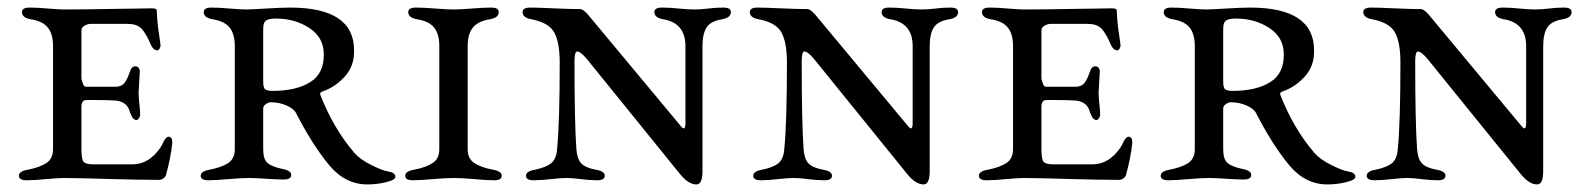

<svg xmlns="http://www.w3.org/2000/svg" viewBox="-20 -473 4195 507"><path d="M151 -448Q200 -448 282 -449.5Q364 -451 382 -451Q394 -451 394 -445Q395 -415 399.5 -385.5Q404 -356 404 -353Q404 -350 401.5 -345Q399 -340 396 -340Q384 -340 377 -358Q365 -386 353 -398Q341 -410 317 -410H220Q212 -410 203.5 -405.5Q195 -401 195 -392V-268Q195 -262 198.5 -253Q202 -244 206 -244H285Q300 -244 307.5 -252.5Q315 -261 322 -281Q327 -298 337 -298Q343 -298 346.5 -293Q350 -288 349 -283Q346 -235 346 -228Q346 -218 348 -199Q350 -180 350 -173Q351 -168 347.5 -162Q344 -156 340 -156Q336 -156 332.5 -159.5Q329 -163 327.5 -166.5Q326 -170 324 -174.5Q322 -179 322 -180Q316 -202 290 -207Q270 -209 220 -209Q208 -209 204.5 -208.5Q201 -208 198 -204Q195 -200 195 -191V-80Q195 -53 200.5 -46Q206 -39 228 -39H328Q357 -39 378.5 -56Q400 -73 411 -97Q418 -112 425 -112Q435 -112 435 -96Q431 -56 418 -10Q417 -6 411.5 -2Q406 2 401 2Q348 2 263.5 -0.5Q179 -3 148 -3Q133 -3 102 0Q71 3 50 3Q30 3 30 -9Q30 -21 54 -25Q85 -31 102.5 -42.5Q120 -54 120 -79V-352Q120 -383 106.5 -400Q93 -417 62 -422Q38 -426 38 -441Q38 -453 58 -453Q78 -453 106 -450.5Q134 -448 151 -448Z M675 -79Q675 -53 686 -43Q697 -33 725 -27Q749 -23 749 -11Q749 1 729 1Q709 1 682.5 -1Q656 -3 638 -3Q617 -3 583 0Q549 3 530 3Q510 3 510 -9Q510 -21 534 -25Q565 -31 582.5 -42.5Q600 -54 600 -79V-352Q600 -383 586.5 -400Q573 -417 542 -422Q518 -426 518 -441Q518 -453 538 -453Q558 -453 586 -450.5Q614 -448 631 -448Q643 -448 683.5 -450.5Q724 -453 746 -453Q915 -453 915 -340Q916 -299 890.5 -271Q865 -243 833 -232Q823 -229 826 -222Q861 -133 916 -69Q931 -52 961 -37Q991 -22 1006 -20Q1024 -17 1024 -6Q1024 2 1000 8Q976 14 950 14Q892 14 850 -36Q805 -90 762 -174Q756 -186 736.5 -194.5Q717 -203 695 -203Q689 -203 682 -198Q675 -193 675 -187ZM675 -396V-258Q675 -241 680.5 -237Q686 -233 700 -233Q762 -233 799 -256Q836 -279 835 -330Q835 -374 797 -399Q759 -424 709 -424Q689 -424 682 -418.5Q675 -413 675 -396Z M1070 3Q1050 3 1050 -9Q1050 -21 1074 -25Q1105 -31 1122.5 -42.5Q1140 -54 1140 -79V-352Q1140 -383 1126.5 -400Q1113 -417 1082 -422Q1058 -426 1058 -441Q1058 -453 1078 -453Q1098 -453 1129 -450.5Q1160 -448 1178 -448Q1195 -448 1226 -450.5Q1257 -453 1277 -453Q1297 -453 1297 -441Q1297 -426 1273 -422Q1242 -417 1228.5 -400Q1215 -383 1215 -352V-79Q1215 -54 1232.5 -42.5Q1250 -31 1281 -25Q1305 -21 1305 -9Q1305 3 1285 3Q1266 3 1232.5 0Q1199 -3 1178 -3Q1157 -3 1123 0Q1089 3 1070 3Z M1835 -351V-21Q1835 14 1819 14Q1798 14 1776 -13L1529 -318Q1513 -337 1504 -337Q1497 -337 1497 -310Q1497 -149 1502 -79Q1504 -53 1515 -41.5Q1526 -30 1553 -25Q1577 -21 1577 -9Q1577 3 1557 3Q1537 3 1514 0Q1491 -3 1476 -3Q1460 -3 1434.5 0Q1409 3 1389 3Q1369 3 1369 -9Q1369 -21 1393 -25Q1422 -31 1435.5 -42Q1449 -53 1451 -79Q1458 -149 1458 -308Q1458 -360 1444 -386.5Q1430 -413 1384 -422Q1360 -426 1360 -441Q1360 -453 1380 -453Q1399 -453 1442 -451Q1485 -449 1512 -449Q1520 -449 1533 -434L1772 -147Q1782 -134 1785 -134Q1790 -134 1790 -147V-351Q1790 -412 1732 -422Q1708 -426 1708 -441Q1708 -453 1728 -453Q1748 -453 1772 -450.5Q1796 -448 1814 -448Q1831 -448 1850.5 -450.5Q1870 -453 1890 -453Q1910 -453 1910 -441Q1910 -426 1886 -422Q1856 -417 1845.5 -400Q1835 -383 1835 -351Z M2435 -351V-21Q2435 14 2419 14Q2398 14 2376 -13L2129 -318Q2113 -337 2104 -337Q2097 -337 2097 -310Q2097 -149 2102 -79Q2104 -53 2115 -41.5Q2126 -30 2153 -25Q2177 -21 2177 -9Q2177 3 2157 3Q2137 3 2114 0Q2091 -3 2076 -3Q2060 -3 2034.5 0Q2009 3 1989 3Q1969 3 1969 -9Q1969 -21 1993 -25Q2022 -31 2035.5 -42Q2049 -53 2051 -79Q2058 -149 2058 -308Q2058 -360 2044 -386.5Q2030 -413 1984 -422Q1960 -426 1960 -441Q1960 -453 1980 -453Q1999 -453 2042 -451Q2085 -449 2112 -449Q2120 -449 2133 -434L2372 -147Q2382 -134 2385 -134Q2390 -134 2390 -147V-351Q2390 -412 2332 -422Q2308 -426 2308 -441Q2308 -453 2328 -453Q2348 -453 2372 -450.5Q2396 -448 2414 -448Q2431 -448 2450.5 -450.5Q2470 -453 2490 -453Q2510 -453 2510 -441Q2510 -426 2486 -422Q2456 -417 2445.5 -400Q2435 -383 2435 -351Z M2686 -448Q2735 -448 2817 -449.5Q2899 -451 2917 -451Q2929 -451 2929 -445Q2930 -415 2934.5 -385.5Q2939 -356 2939 -353Q2939 -350 2936.5 -345Q2934 -340 2931 -340Q2919 -340 2912 -358Q2900 -386 2888 -398Q2876 -410 2852 -410H2755Q2747 -410 2738.5 -405.5Q2730 -401 2730 -392V-268Q2730 -262 2733.5 -253Q2737 -244 2741 -244H2820Q2835 -244 2842.5 -252.5Q2850 -261 2857 -281Q2862 -298 2872 -298Q2878 -298 2881.5 -293Q2885 -288 2884 -283Q2881 -235 2881 -228Q2881 -218 2883 -199Q2885 -180 2885 -173Q2886 -168 2882.5 -162Q2879 -156 2875 -156Q2871 -156 2867.5 -159.5Q2864 -163 2862.5 -166.5Q2861 -170 2859 -174.5Q2857 -179 2857 -180Q2851 -202 2825 -207Q2805 -209 2755 -209Q2743 -209 2739.5 -208.5Q2736 -208 2733 -204Q2730 -200 2730 -191V-80Q2730 -53 2735.5 -46Q2741 -39 2763 -39H2863Q2892 -39 2913.5 -56Q2935 -73 2946 -97Q2953 -112 2960 -112Q2970 -112 2970 -96Q2966 -56 2953 -10Q2952 -6 2946.5 -2Q2941 2 2936 2Q2883 2 2798.5 -0.5Q2714 -3 2683 -3Q2668 -3 2637 0Q2606 3 2585 3Q2565 3 2565 -9Q2565 -21 2589 -25Q2620 -31 2637.5 -42.5Q2655 -54 2655 -79V-352Q2655 -383 2641.5 -400Q2628 -417 2597 -422Q2573 -426 2573 -441Q2573 -453 2593 -453Q2613 -453 2641 -450.5Q2669 -448 2686 -448Z M3210 -79Q3210 -53 3221 -43Q3232 -33 3260 -27Q3284 -23 3284 -11Q3284 1 3264 1Q3244 1 3217.5 -1Q3191 -3 3173 -3Q3152 -3 3118 0Q3084 3 3065 3Q3045 3 3045 -9Q3045 -21 3069 -25Q3100 -31 3117.5 -42.5Q3135 -54 3135 -79V-352Q3135 -383 3121.5 -400Q3108 -417 3077 -422Q3053 -426 3053 -441Q3053 -453 3073 -453Q3093 -453 3121 -450.5Q3149 -448 3166 -448Q3178 -448 3218.5 -450.5Q3259 -453 3281 -453Q3450 -453 3450 -340Q3451 -299 3425.5 -271Q3400 -243 3368 -232Q3358 -229 3361 -222Q3396 -133 3451 -69Q3466 -52 3496 -37Q3526 -22 3541 -20Q3559 -17 3559 -6Q3559 2 3535 8Q3511 14 3485 14Q3427 14 3385 -36Q3340 -90 3297 -174Q3291 -186 3271.5 -194.5Q3252 -203 3230 -203Q3224 -203 3217 -198Q3210 -193 3210 -187ZM3210 -396V-258Q3210 -241 3215.5 -237Q3221 -233 3235 -233Q3297 -233 3334 -256Q3371 -279 3370 -330Q3370 -374 3332 -399Q3294 -424 3244 -424Q3224 -424 3217 -418.5Q3210 -413 3210 -396Z M4055 -351V-21Q4055 14 4039 14Q4018 14 3996 -13L3749 -318Q3733 -337 3724 -337Q3717 -337 3717 -310Q3717 -149 3722 -79Q3724 -53 3735 -41.5Q3746 -30 3773 -25Q3797 -21 3797 -9Q3797 3 3777 3Q3757 3 3734 0Q3711 -3 3696 -3Q3680 -3 3654.5 0Q3629 3 3609 3Q3589 3 3589 -9Q3589 -21 3613 -25Q3642 -31 3655.5 -42Q3669 -53 3671 -79Q3678 -149 3678 -308Q3678 -360 3664 -386.5Q3650 -413 3604 -422Q3580 -426 3580 -441Q3580 -453 3600 -453Q3619 -453 3662 -451Q3705 -449 3732 -449Q3740 -449 3753 -434L3992 -147Q4002 -134 4005 -134Q4010 -134 4010 -147V-351Q4010 -412 3952 -422Q3928 -426 3928 -441Q3928 -453 3948 -453Q3968 -453 3992 -450.5Q4016 -448 4034 -448Q4051 -448 4070.5 -450.5Q4090 -453 4110 -453Q4130 -453 4130 -441Q4130 -426 4106 -422Q4076 -417 4065.5 -400Q4055 -383 4055 -351Z"/></svg>

Font: EB Garamond SC 12
Style: Regular
Weight: 400
Version: Version 0.016 ; ttfautohint (v0.97) -l 8 -r 50 -G 200 -x 0 -